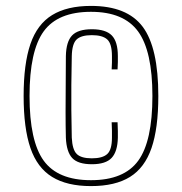

<svg xmlns="http://www.w3.org/2000/svg" viewBox="-20 -625 616 650"><path d="M288 5Q207 5 156.5 -26Q106 -57 83 -124Q60 -191 60 -300Q60 -409 83 -476Q106 -543 156.5 -574Q207 -605 288 -605Q410 -605 463 -534.5Q516 -464 516 -300Q516 -191 493 -124Q470 -57 420 -26Q370 5 288 5ZM288 -15Q400 -15 448 -81Q496 -147 496 -300Q496 -452 447.5 -518.5Q399 -585 288 -585Q176 -585 128 -519Q80 -453 80 -300Q80 -147 128 -81Q176 -15 288 -15ZM203 -159Q202 -198 202 -246Q202 -294 202.5 -343.5Q203 -393 203 -435Q204 -484 224 -505Q244 -526 291 -526Q338 -526 358.5 -505Q379 -484 379 -435Q379 -424 379 -415Q379 -406 378 -390H358Q359 -405 359 -413.5Q359 -422 359 -435Q359 -477 343 -491.5Q327 -506 291 -506Q255 -506 239.5 -491.5Q224 -477 223 -435Q222 -380 221.5 -337Q221 -294 221.5 -252.5Q222 -211 223 -159Q225 -118 240 -103.5Q255 -89 291 -89Q327 -89 343 -103.5Q359 -118 359 -159Q359 -172 359 -182.5Q359 -193 358 -211H378Q379 -192 379 -181Q379 -170 379 -159Q378 -112 358 -90.5Q338 -69 291 -69Q244 -69 224.5 -90Q205 -111 203 -159Z"/></svg>

Font: Big Shoulders Display Thin
Style: Regular
Weight: 100
Designer: Patric King
Foundry: XO Type Co
Version: Version 1.000; ttfautohint (v1.8.2)